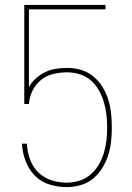

<svg xmlns="http://www.w3.org/2000/svg" viewBox="-20 -755 540 783"><path d="M252 8Q218 8 185 -1.5Q152 -11 127.5 -33.5Q103 -56 89 -87.5Q75 -119 71 -152L70 -169H90L91 -154Q94 -125 106 -96.5Q118 -68 140.5 -48Q163 -28 192.5 -19Q222 -10 252 -10Q278 -10 303.5 -18Q329 -26 349 -43Q369 -60 382.5 -83Q396 -106 403.5 -131Q411 -156 414 -182.5Q417 -209 417 -235Q417 -261 414 -287.5Q411 -314 403.5 -339Q396 -364 383 -387Q370 -410 350.5 -427Q331 -444 305.5 -452Q280 -460 254 -460Q226 -460 198 -453.5Q170 -447 148 -429.5Q126 -412 113 -386Q100 -360 98 -331H79V-735H410V-717H98V-400Q109 -420 126.5 -435.5Q144 -451 164.5 -461Q185 -471 208 -474.5Q231 -478 254 -478Q283 -478 310.5 -470Q338 -462 360.5 -443.5Q383 -425 398 -400.5Q413 -376 421.5 -348.5Q430 -321 433 -292.5Q436 -264 436 -235Q436 -206 433 -177.5Q430 -149 421 -121.5Q412 -94 396.5 -69Q381 -44 359 -26Q337 -8 308.5 0Q280 8 252 8Z"/></svg>

Font: Iosevka SS04 Thin
Style: Regular
Weight: 100
Monospace: yes
Designer: Belleve Invis
Foundry: Belleve Invis
Version: Version 19.0.0; ttfautohint (v1.8.4)